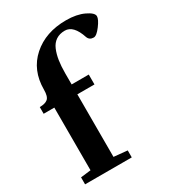

<svg xmlns="http://www.w3.org/2000/svg" viewBox="-177 -824 827 920"><g transform="rotate(-30 236.0 -363.5)"><path d="M20 0V-38.6L76.2 -45.4V-392.1H17.1V-429.2Q47.4 -429.2 61.8 -441.4Q76.2 -453.6 76.2 -491.2Q76.2 -598.6 148.2 -662.6Q220.2 -726.6 333.5 -726.6Q392.1 -726.6 432.1 -707.5Q472.2 -688.5 472.2 -669.4Q472.2 -652.3 448.2 -620.4Q424.3 -588.4 408.2 -588.4Q384.8 -588.4 377 -608.9Q351.6 -686.5 303.7 -686.5Q274.9 -686.5 254.6 -673.1Q234.4 -659.7 223.6 -634.3Q212.9 -608.9 208.3 -578.4Q203.6 -547.9 203.6 -508.3V-446.8H298.3V-392.1H203.6V-45.9L278.3 -38.6V0Z"/></g></svg>

Font: Elstob 8pt
Style: Bold
Weight: 700
Designer: Peter S. Baker
Version: Version 1.015